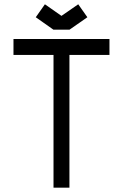

<svg xmlns="http://www.w3.org/2000/svg" viewBox="-20 -863 565 883"><path d="M262.7 -790 339.8 -843.3 381.8 -783.7 299.8 -726.6H225.6L144.5 -783.7L186.5 -843.3ZM483.4 -683.6V-610.4H299.3V0H226.1V-610.4H42V-683.6Z"/></svg>

Font: Anka/Coder Condensed
Style: Regular
Weight: 400
Width: 4
Monospace: yes
Version: Version 1.100